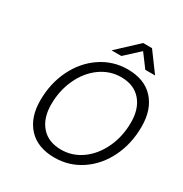

<svg xmlns="http://www.w3.org/2000/svg" viewBox="-206 -1063 1163 1223"><g transform="rotate(30 375.5 -451.5)"><path d="M108 -265Q108 -390 158.5 -493Q209 -596 297.5 -655.5Q386 -715 493 -715Q617 -715 684 -641.5Q751 -568 751 -443Q751 -317 701 -214.5Q651 -112 563 -53Q475 6 368 6Q243 6 175.5 -67Q108 -140 108 -265ZM679 -432Q679 -533 627 -592Q575 -651 482 -651Q399 -651 330 -601.5Q261 -552 221 -466Q181 -380 181 -278Q181 -177 233 -118Q285 -59 379 -59Q462 -59 530.5 -108.5Q599 -158 639 -243.5Q679 -329 679 -432ZM493 -909H558L662 -768H590L520 -862H516L414 -768H342Z"/></g></svg>

Font: Be Vietnam Light
Style: Italic
Weight: 300
Italic angle: -9.222°
Designer: Gabriel Lam
Foundry: TypeRant
Version: Version 3.000